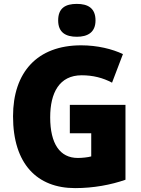

<svg xmlns="http://www.w3.org/2000/svg" viewBox="-20 -957 726 987"><path d="M375 -937C317 -937 279 -916 279 -852C279 -790 318 -768 375 -768C430 -768 471 -790 471 -852C471 -916 431 -937 375 -937ZM339 -418V-272H449V-153C432 -148 401 -145 380 -145C288 -145 238 -218 238 -354C238 -480 285 -570 400 -570C458 -570 509 -557 556 -532L612 -679C557 -705 481 -724 397 -724C171 -724 47 -585 47 -359C47 -114 171 10 366 10C461 10 551 -7 625 -33V-418Z"/></svg>

Font: Noto Sans Devanagari UI SemiCondensed Black
Style: Regular
Weight: 900
Width: 4
Designer: Jelle Bosma - Monotype Design Team
Foundry: Monotype Imaging Inc.
Version: Version 2.004